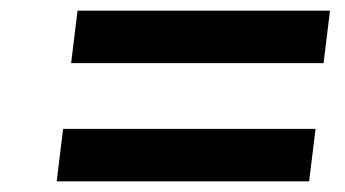

<svg xmlns="http://www.w3.org/2000/svg" viewBox="-20 -500 646 359"><path d="M113 -382 125 -480H597L585 -382ZM86 -161 98 -259H570L558 -161Z"/></svg>

Font: Expletus Sans
Style: Bold Italic
Weight: 700
Italic angle: -7°
Version: Version 7.500